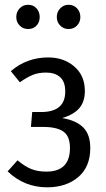

<svg xmlns="http://www.w3.org/2000/svg" viewBox="-20 -780 448 812"><path d="M48.8 -708Q48.8 -730 63.2 -744.9Q77.6 -759.8 99.1 -759.8Q120.6 -759.8 134.3 -744.9Q147.9 -730 147.9 -708Q147.9 -686 134.3 -671.6Q120.6 -657.2 99.1 -657.2Q77.6 -657.2 63.2 -671.9Q48.8 -686.5 48.8 -708ZM270 -759.8Q291.5 -759.8 305.7 -744.9Q319.8 -730 319.8 -708Q319.8 -686.5 305.7 -671.9Q291.5 -657.2 270 -657.2Q249 -657.2 234.6 -671.9Q220.2 -686.5 220.2 -708Q220.2 -729.5 234.6 -744.6Q249 -759.8 270 -759.8ZM184.1 -537.1Q249.5 -537.1 294.2 -498.8Q338.9 -460.4 338.9 -395Q338.9 -350.6 315.9 -323.2Q293 -295.9 243.2 -280.8Q302.7 -270.5 332.3 -240.7Q361.8 -210.9 361.8 -153.8Q361.8 -74.2 310.8 -31Q259.8 12.2 179.2 12.2Q83 12.2 12.2 -55.2L54.2 -102.1Q84 -76.7 111.6 -65.4Q139.2 -54.2 175.8 -54.2Q275.9 -54.2 275.9 -153.8Q275.9 -204.1 248 -223.6Q220.2 -243.2 162.1 -243.2H110.8L116.2 -306.2H153.8Q255.9 -306.2 255.9 -393.1Q255.9 -434.6 234.1 -453.9Q212.4 -473.1 174.8 -473.1Q142.6 -473.1 118.2 -463.1Q93.8 -453.1 64 -432.1L25.9 -479Q92.8 -537.1 184.1 -537.1Z"/></svg>

Font: Fira Sans Compressed Book
Style: Regular
Weight: 350
Width: 1
Designer: Carrois Corporate & Edenspiekermann AG
Foundry: Carrois Corporate GbR & Edenspiekermann AG
Version: Version 4.203;PS 004.203;hotconv 1.0.88;makeotf.lib2.5.64775